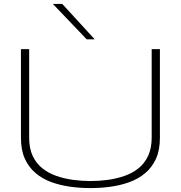

<svg xmlns="http://www.w3.org/2000/svg" viewBox="-20 -951 924 981"><path d="M87 -247V-700H129V-248Q129 -193 147 -154.5Q165 -116 196.5 -91Q228 -66 268.5 -52Q309 -38 353.5 -32Q398 -26 442 -26Q487 -26 531 -32Q575 -38 615.5 -52Q656 -66 687.5 -91Q719 -116 737 -155Q755 -194 755 -248V-700H797V-247Q797 -184 777 -140Q757 -96 722 -66.5Q687 -37 641.5 -20.5Q596 -4 545 3Q494 10 442 10Q390 10 339 3Q288 -4 242.5 -20.5Q197 -37 162 -66.5Q127 -96 107 -140Q87 -184 87 -247ZM423 -750 250 -931H298L464 -750Z"/></svg>

Font: Georama Expanded ExtraLight
Style: Regular
Weight: 250
Width: 7
Designer: Jean-Baptiste Levee
Foundry: Production Type
Version: Version 1.001